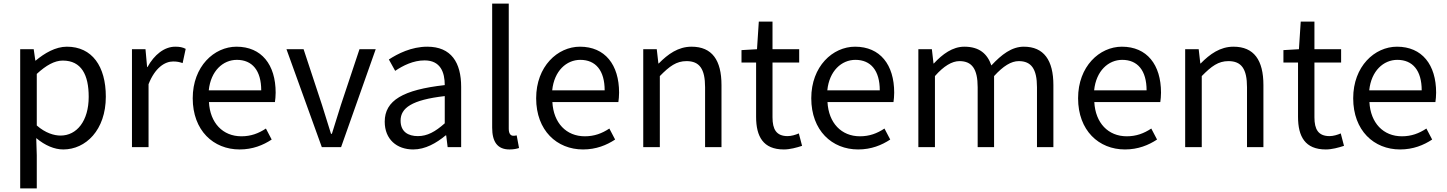

<svg xmlns="http://www.w3.org/2000/svg" viewBox="-20 -816 8028 1065"><path d="M92 229H184V45L181 -50C230 -9 282 13 331 13C455 13 567 -94 567 -280C567 -448 491 -557 351 -557C288 -557 227 -521 178 -480H176L167 -543H92ZM316 -64C280 -64 232 -78 184 -120V-406C236 -454 283 -480 328 -480C432 -480 472 -400 472 -279C472 -145 406 -64 316 -64Z M712 0H804V-349C840 -441 895 -475 940 -475C963 -475 975 -472 993 -466L1010 -545C993 -554 976 -557 952 -557C892 -557 836 -513 798 -444H796L787 -543H712Z M1309 13C1382 13 1440 -11 1487 -42L1455 -103C1414 -76 1372 -60 1319 -60C1216 -60 1145 -134 1139 -250H1505C1507 -264 1509 -282 1509 -302C1509 -457 1431 -557 1292 -557C1168 -557 1049 -448 1049 -271C1049 -92 1164 13 1309 13ZM1138 -315C1149 -423 1217 -484 1294 -484C1379 -484 1429 -425 1429 -315Z M1765 0H1872L2064 -543H1974L1871 -234C1855 -181 1837 -126 1821 -74H1816C1800 -126 1783 -181 1766 -234L1664 -543H1569Z M2272 13C2339 13 2400 -22 2452 -65H2455L2463 0H2538V-334C2538 -469 2483 -557 2350 -557C2262 -557 2186 -518 2137 -486L2172 -423C2215 -452 2272 -481 2335 -481C2424 -481 2447 -414 2447 -344C2216 -318 2114 -259 2114 -141C2114 -43 2181 13 2272 13ZM2298 -61C2244 -61 2202 -85 2202 -147C2202 -217 2264 -262 2447 -283V-132C2394 -85 2350 -61 2298 -61Z M2806 13C2831 13 2846 9 2859 5L2846 -65C2836 -63 2832 -63 2827 -63C2813 -63 2802 -74 2802 -102V-796H2710V-108C2710 -31 2738 13 2806 13Z M3214 13C3287 13 3345 -11 3392 -42L3360 -103C3319 -76 3277 -60 3224 -60C3121 -60 3050 -134 3044 -250H3410C3412 -264 3414 -282 3414 -302C3414 -457 3336 -557 3197 -557C3073 -557 2954 -448 2954 -271C2954 -92 3069 13 3214 13ZM3043 -315C3054 -423 3122 -484 3199 -484C3284 -484 3334 -425 3334 -315Z M3548 0H3640V-394C3694 -449 3732 -477 3788 -477C3860 -477 3891 -434 3891 -332V0H3982V-344C3982 -482 3930 -557 3816 -557C3742 -557 3685 -516 3634 -464H3632L3623 -543H3548Z M4328 13C4362 13 4398 3 4429 -7L4411 -76C4393 -68 4369 -61 4349 -61C4286 -61 4265 -99 4265 -165V-469H4413V-543H4265V-696H4189L4179 -543L4093 -538V-469H4174V-168C4174 -59 4213 13 4328 13Z M4740 13C4813 13 4871 -11 4918 -42L4886 -103C4845 -76 4803 -60 4750 -60C4647 -60 4576 -134 4570 -250H4936C4938 -264 4940 -282 4940 -302C4940 -457 4862 -557 4723 -557C4599 -557 4480 -448 4480 -271C4480 -92 4595 13 4740 13ZM4569 -315C4580 -423 4648 -484 4725 -484C4810 -484 4860 -425 4860 -315Z M5074 0H5166V-394C5215 -450 5261 -477 5302 -477C5371 -477 5403 -434 5403 -332V0H5494V-394C5545 -450 5589 -477 5631 -477C5700 -477 5732 -434 5732 -332V0H5823V-344C5823 -482 5770 -557 5659 -557C5592 -557 5536 -514 5479 -453C5457 -517 5413 -557 5329 -557C5264 -557 5208 -516 5160 -464H5158L5149 -543H5074Z M6220 13C6293 13 6351 -11 6398 -42L6366 -103C6325 -76 6283 -60 6230 -60C6127 -60 6056 -134 6050 -250H6416C6418 -264 6420 -282 6420 -302C6420 -457 6342 -557 6203 -557C6079 -557 5960 -448 5960 -271C5960 -92 6075 13 6220 13ZM6049 -315C6060 -423 6128 -484 6205 -484C6290 -484 6340 -425 6340 -315Z M6554 0H6646V-394C6700 -449 6738 -477 6794 -477C6866 -477 6897 -434 6897 -332V0H6988V-344C6988 -482 6936 -557 6822 -557C6748 -557 6691 -516 6640 -464H6638L6629 -543H6554Z M7334 13C7368 13 7404 3 7435 -7L7417 -76C7399 -68 7375 -61 7355 -61C7292 -61 7271 -99 7271 -165V-469H7419V-543H7271V-696H7195L7185 -543L7099 -538V-469H7180V-168C7180 -59 7219 13 7334 13Z M7746 13C7819 13 7877 -11 7924 -42L7892 -103C7851 -76 7809 -60 7756 -60C7653 -60 7582 -134 7576 -250H7942C7944 -264 7946 -282 7946 -302C7946 -457 7868 -557 7729 -557C7605 -557 7486 -448 7486 -271C7486 -92 7601 13 7746 13ZM7575 -315C7586 -423 7654 -484 7731 -484C7816 -484 7866 -425 7866 -315Z"/></svg>

Font: Source Han Sans JP
Style: Regular
Weight: 400
Designer: Ryoko NISHIZUKA 西塚涼子 (kana, bopomofo & ideographs); Paul D. Hunt (Latin, Greek & Cyrillic); Sandoll Communications 산돌커뮤니
Foundry: Adobe
Version: Version 2.004;hotconv 1.0.118;makeotfexe 2.5.65603